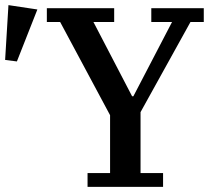

<svg xmlns="http://www.w3.org/2000/svg" viewBox="-35 -730 837 750"><path d="M307 -54H395V-280L200 -644H148V-698H411V-644H330L481 -354H486L637 -644H556V-698H761V-644H709L514 -292V-54H602V0H307ZM-15 -496 -2 -710 111 -693 31 -490Z"/></svg>

Font: IBM Plex Serif Medm
Style: Regular
Weight: 500
Designer: Mike Abbink, Paul van der Laan, Pieter van Rosmalen
Foundry: Bold Monday
Version: Version 3.001